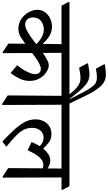

<svg xmlns="http://www.w3.org/2000/svg" viewBox="348 -1380 1019 1812"><g transform="rotate(90 858.0 -474.5)"><path d="M645 -68H637L568 -127Q603 -168 627.5 -216Q652 -264 652 -297Q652 -323 637.5 -336.5Q623 -350 604 -350Q583 -350 556 -336.5Q529 -323 502 -304Q475 -285 453 -268L454 10H444L364 -44L365 -203Q330 -177 307.5 -163Q285 -149 266 -143.5Q247 -138 224 -138Q173 -138 132.5 -165Q92 -192 68.5 -233.5Q45 -275 45 -316Q45 -359 68 -390Q91 -421 127.5 -438Q164 -455 203 -455Q254 -455 295.5 -428.5Q337 -402 367 -365L369 -545H6L-28 -610V-620H757L791 -555V-545H451L452 -369Q485 -392 516.5 -408.5Q548 -425 571 -425Q589 -425 613.5 -413.5Q638 -402 661.5 -379Q685 -356 700.5 -322Q716 -288 716 -243Q716 -197 697.5 -156Q679 -115 645 -68ZM366 -304V-310Q340 -338 304 -358Q268 -378 229 -378Q186 -378 151.5 -352Q117 -326 117 -277Q117 -239 137 -220.5Q157 -202 184 -202Q208 -202 238.5 -217.5Q269 -233 302 -256Q335 -279 366 -304Z M1058 -545H941L943 15H933L853 -37L857 -545H769L735 -610V-620H842Q810 -662 785 -684Q757 -708 735 -716Q713 -724 693 -724Q669 -724 644.5 -720.5Q620 -717 592 -711L550 -788L551 -795Q596 -804 618.5 -806.5Q641 -809 654 -809Q694 -809 726 -791Q758 -773 795.5 -731.5Q833 -690 887 -620H890Q848 -703 820.5 -754.5Q793 -806 772.5 -833Q752 -860 732 -869.5Q712 -879 685 -879Q664 -879 641.5 -876Q619 -873 601 -869L559 -947L560 -954Q586 -958 612.5 -961Q639 -964 656 -964Q714 -964 755.5 -925Q797 -886 838 -808Q877 -733 929 -620H1024L1058 -555Z M1294 10H1284Q1222 -50 1176 -100Q1130 -150 1104.5 -198Q1079 -246 1079 -299Q1079 -341 1095.5 -375Q1112 -409 1143 -429.5Q1174 -450 1217 -450Q1263 -450 1295.5 -426Q1328 -402 1354 -372Q1377 -400 1406 -419.5Q1435 -439 1469 -439Q1505 -439 1542 -414L1543 -545H1036L1002 -610V-620H1710L1744 -555V-545H1627L1629 10H1619L1539 -42L1541 -368Q1534 -370 1526.5 -372Q1519 -374 1511 -374Q1472 -374 1439.5 -339.5Q1407 -305 1370 -225L1293 -263Q1300 -281 1310 -301Q1320 -321 1332 -340Q1316 -356 1295.5 -366Q1275 -376 1252 -376Q1212 -376 1185.5 -347Q1159 -318 1159 -265Q1159 -229 1174.5 -194.5Q1190 -160 1229 -120Q1268 -80 1337 -25Z"/></g></svg>

Font: Tiro Devanagari Hindi
Style: Regular
Weight: 400
Designer: Devanagari: John Hudson & Fiona Ross. Latin: John Hudson.
Foundry: Tiro Typeworks Ltd.
Version: Version 1.52